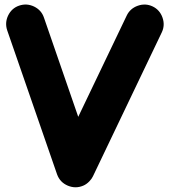

<svg xmlns="http://www.w3.org/2000/svg" viewBox="-20 -746 728 828"><path d="M62.5 -721.7C41 -714.4 25.4 -700.2 15.1 -679.2C4.9 -657.7 3.9 -636.2 11.2 -614.7L226.1 5.9C234.4 28.8 249.5 44.9 272.5 54.7C294.9 64 316.9 64 338.9 54.7C357.9 46.9 374.5 28.3 380.9 14.2L677.7 -606.4C687.5 -627 688.5 -648.4 680.7 -670.4C672.9 -692.4 658.7 -708.5 638.2 -718.3C617.7 -728 596.2 -729 574.2 -721.2C552.2 -713.4 536.1 -699.2 526.4 -678.7L317.4 -242.2L169.4 -670.4C162.1 -691.9 147.9 -707.5 127 -717.8C105.5 -728 84 -729 62.5 -721.7Z"/></svg>

Font: Mikhak Black
Style: Regular
Weight: 900
Designer: Amin Abedi
Version: Version 3.2